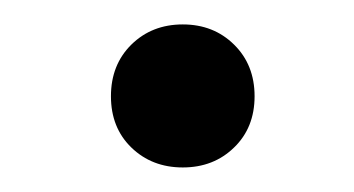

<svg xmlns="http://www.w3.org/2000/svg" viewBox="-20 -129 291 158"><path d="M130.4 8.8Q105 8.8 88.1 -7.6Q71.3 -23.9 71.3 -49.8Q71.3 -75.7 88.1 -92.3Q105 -108.9 130.4 -108.9Q155.8 -108.9 172.6 -92.3Q189.5 -75.7 189.5 -49.8Q189.5 -23.9 172.6 -7.6Q155.8 8.8 130.4 8.8Z"/></svg>

Font: Harmattan SemiBold
Style: Regular
Weight: 600
Designer: George W. Nuss III and SIL International
Foundry: SIL International
Version: Version 4.000